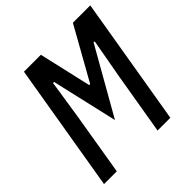

<svg xmlns="http://www.w3.org/2000/svg" viewBox="-185 -841 985 985"><g transform="rotate(-45 307.5 -349.0)"><path d="M405.2 0H497.9L615.1 -698.2H489L329.2 -413H322.1L256.7 -698.2H133.9L16.7 0H109.4L165.5 -337L198.5 -551.8H206L288.7 -192.5L492.9 -551.8H500.7L462 -337Z"/></g></svg>

Font: Margiela Mono Italic Medium It
Style: Regular
Weight: 500
Designer: Mike Abbink, Paul van der Laan, Pieter van Rosmalen
Foundry: Bold Monday
Version: Version 2.003 2021